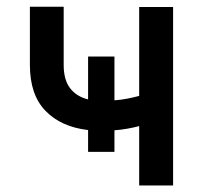

<svg xmlns="http://www.w3.org/2000/svg" viewBox="-20 -567 620 587"><path d="M329.9 -394.2V-260.3Q349.8 -261.7 368.4 -265.3Q387.1 -268.8 405.5 -273.8V-545.5H509.2V0H405.5V-181.5Q387.8 -176.8 368.8 -173.5Q349.8 -170.1 329.9 -168.7V-102.6H249.3V-169.4Q166.5 -179 119 -228.2Q71.4 -277.3 71.4 -368.3V-546.5H174.7V-368.3Q174.7 -322.8 194.4 -297.2Q214.1 -271.7 249.3 -263.1V-394.2Z"/></svg>

Font: Inter Zeller Medium
Style: Regular
Weight: 500
Designer: Rasmus Andersson; Joe Bland
Foundry: zeller
Version: Version 3.015;git-dec3a8cb1